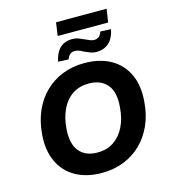

<svg xmlns="http://www.w3.org/2000/svg" viewBox="-144 -1137 1113 1261"><g transform="rotate(-15 412.5 -506.0)"><path d="M394 11Q289 11 214.5 -31Q140 -73 104 -151.5Q68 -230 77 -336Q84 -423 115 -493Q146 -563 197 -612.5Q248 -662 315.5 -689Q383 -716 464 -716Q570 -716 644 -674Q718 -632 754 -554.5Q790 -477 781 -371Q775 -283 743.5 -212.5Q712 -142 661 -92.5Q610 -43 542 -16Q474 11 394 11ZM399 -126Q463 -126 509.5 -157Q556 -188 584 -244.5Q612 -301 617 -377Q626 -477 583.5 -528Q541 -579 458 -579Q395 -579 348.5 -548.5Q302 -518 274.5 -462Q247 -406 241 -329Q233 -229 275 -177.5Q317 -126 399 -126ZM343 -933 356 -1023H700L686 -933ZM563 -766Q539 -766 518.5 -774.5Q498 -783 480 -791Q466 -799 453 -804Q440 -809 427 -809Q405 -809 392.5 -798Q380 -787 373 -766L302 -769Q310 -808 326 -834.5Q342 -861 367.5 -875Q393 -889 429 -889Q454 -889 474.5 -880.5Q495 -872 513 -864Q528 -857 542 -851.5Q556 -846 568 -846Q590 -846 602.5 -857.5Q615 -869 621 -889L693 -886Q682 -828 649 -797Q616 -766 563 -766Z"/></g></svg>

Font: Nunito Sans 9pt ExtraBold
Style: Italic
Weight: 800
Italic angle: -9°
Version: Version 3.101;gftools[0.9.27]